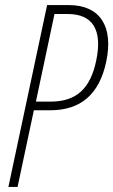

<svg xmlns="http://www.w3.org/2000/svg" viewBox="-20 -734 445 754"><path d="M13 0H49L113 -301H178C297 -301 370 -364 397 -491C427 -631 372 -714 251 -714H165ZM121 -335 194 -679H246C344 -679 383 -617 358 -497C335 -385 279 -335 179 -335Z"/></svg>

Font: Noto Sans ExtraCondensed ExtraLight
Style: Italic
Weight: 200
Width: 2
Italic angle: -12°
Designer: Monotype Design Team
Foundry: Monotype Imaging Inc.
Version: Version 2.013